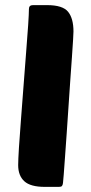

<svg xmlns="http://www.w3.org/2000/svg" viewBox="-20 -730 354 750"><path d="M155 0Q99 0 75 -22Q51 -44 51 -85Q51 -105 54 -153.5Q57 -202 62 -264Q67 -326 72 -395Q77 -464 82 -525Q87 -586 90 -632Q93 -678 93 -695Q93 -710 109 -710H164Q225 -710 246 -684Q267 -658 267 -607Q267 -602 265.5 -575Q264 -548 261 -507Q258 -466 254.5 -415.5Q251 -365 247.5 -312Q244 -259 240.5 -208.5Q237 -158 234 -117Q231 -76 229 -48.5Q227 -21 226 -15Q225 -7 222 -3.5Q219 0 210 0Z"/></svg>

Font: PoetsenOne
Style: Regular
Weight: 400
Designer: Rodrigo Fuenzalida, Pablo Impallari
Foundry: Pablo Impallari, Rodrigo Fuenzalida
Version: Version 1.000; ttfautohint (v0.8) -G 200 -r 50